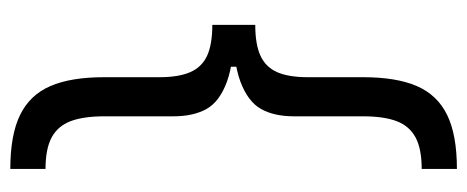

<svg xmlns="http://www.w3.org/2000/svg" viewBox="-292 -488 924 380"><g transform="rotate(-90 170.0 -298.0)"><path d="M207.2 -150.6V-41.4Q207.2 24.5 189.6 65.1Q172 105.7 132.4 125Q92.9 144.3 25.6 144.3V74.6Q65.3 74.6 87.9 62.5Q110.5 50.4 120.2 25Q129.8 -0.3 129.8 -42.1V-178.2Q129.8 -217.5 144.3 -243.4Q158.8 -269.3 198.5 -284.2Q238.3 -299 310.8 -299V-254.8Q272.1 -254.8 249.7 -244.5Q227.2 -234.1 217.2 -211.5Q207.2 -188.9 207.2 -150.6ZM207.2 -553.9V-444.8Q207.2 -406.4 217.2 -383.5Q227.2 -360.5 249.7 -350.1Q272.1 -339.8 310.8 -339.8V-296.3Q238.3 -296.3 198.5 -310.8Q158.8 -325.3 144.3 -351.3Q129.8 -377.4 129.8 -416.4V-553.2Q129.8 -594.6 120.2 -620.2Q110.5 -645.7 87.9 -657.8Q65.3 -669.9 25.6 -669.9V-739.6Q92.9 -739.6 132.4 -720.3Q172 -701 189.6 -660.4Q207.2 -619.8 207.2 -553.9ZM310.8 -254.8H227.9V-339.8H310.8Z"/></g></svg>

Font: Pretendard Variable
Style: Regular
Weight: 400
Designer: Base glyphs from Inter by Rasmus Andersson; Hangul glyphs from Noto Sans CJK(Source Han Sans) by Jang Soo-young and Kang
Foundry: Kil Hyung-jin
Version: Version 1.100;FEAKit 1.0